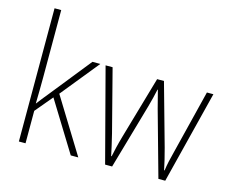

<svg xmlns="http://www.w3.org/2000/svg" viewBox="-105 -909 1272 1058"><g transform="rotate(15 531.5 -380.0)"><path d="M120 -375V-760H82V0H120V-185L203 -284L378 0H421L229 -312L405 -529H360L168 -289C150 -268 137 -250 119 -227H118C119 -278 120 -324 120 -375Z M774 -373 878 0H917L1050 -529H1013L924 -171C911 -120 904 -92 899 -54H896C889 -90 879 -130 867 -175L768 -529H729L627 -176C612 -124 603 -84 597 -54H594C587 -89 579 -123 566 -177L475 -529H435L574 0H614L721 -373C731 -408 739 -441 746 -474H748C756 -441 764 -410 774 -373Z"/></g></svg>

Font: Noto Sans Myanmar UI SemiCondensed ExtraLight
Style: Regular
Weight: 200
Width: 4
Designer: Monotype Design Team
Foundry: Monotype Imaging Inc.
Version: Version 2.103